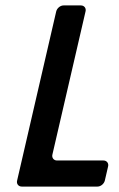

<svg xmlns="http://www.w3.org/2000/svg" viewBox="-20 -687 439 707"><path d="M366 -22 378 -74C381 -86 373 -96 361 -96H190C178 -96 170 -106 173 -118L295 -645C298 -657 290 -667 278 -667H214C202 -667 190 -657 187 -645L43 -22C40 -10 48 0 60 0H339C351 0 363 -10 366 -22Z"/></svg>

Font: DIN Rundschrift
Style: MittelKursiv
Weight: 400
Version: Version 1.027